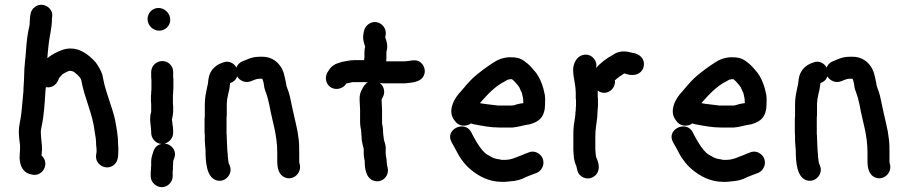

<svg xmlns="http://www.w3.org/2000/svg" viewBox="-20 -738 3766 795"><path d="M77 -360C75 -332 71 -302 69 -275C67 -247 58 -222 58 -192C58 -173 61 -153 63 -136V-123C63 -111 61 -96 61 -84C63 -47 78 -20 113 -15C157 -5 188 -62 152 -94C152 -102 154 -113 154 -120C154 -145 149 -167 149 -192C149 -200 152 -211 153 -218C162 -259 165 -311 168 -357C168 -363 169 -370 170 -377C199 -372 218 -392 224 -414C228 -418 231 -423 236 -428C243 -435 255 -439 262 -443C263 -443 265 -444 270 -445L280 -443C286 -441 290 -438 295 -433C305 -424 314 -417 317 -404C329 -334 364 -267 372 -193C376 -171 378 -160 378 -138C379 -129 380 -121 380 -114C380 -105 379 -103 378 -97C372 -59 416 -30 449 -53C467 -66 470 -85 470 -114C470 -122 470 -131 469 -141C469 -177 462 -211 456 -244C446 -289 417 -361 409 -403L404 -428C398 -447 387 -465 376 -480C348 -511 303 -550 243 -533C217 -524 195 -513 176 -497C177 -519 180 -538 182 -559C186 -594 195 -622 195 -659L196 -668C202 -706 155 -734 123 -708C105 -694 105 -675 103 -647C103 -641 103 -636 102 -632C95 -604 90 -566 88 -533C86 -498 80 -462 80 -426C80 -406 77 -379 77 -360Z M697 -188V-194C697 -203 696 -217 694 -225C694 -230 693 -236 692 -241V-244C693 -246 693 -247 693 -248C695 -256 696 -265 697 -275V-291C697 -296 697 -302 696 -310V-345C697 -350 697 -355 697 -361C698 -368 698 -375 698 -384V-409C697 -416 697 -423 697 -430V-441C697 -454 692 -464 683 -473C654 -500 606 -479 606 -439V-428C606 -421 606 -413 607 -406V-366C606 -361 606 -356 606 -351C605 -344 605 -337 605 -330C605 -323 605 -315 606 -306V-274C603 -266 602 -258 602 -251C601 -242 602 -234 603 -227C603 -224 603 -221 604 -218C604 -211 606 -201 606 -194V-188C606 -164 626 -143 649 -142C633 -139 622 -129 616 -114C612 -101 606 -85 606 -71V-52C605 -44 605 -38 605 -35C604 -29 604 -23 604 -17V-8C604 16 626 37 650 37C674 37 695 16 695 -8V-28C696 -32 696 -39 696 -48C697 -57 697 -65 697 -70C697 -73 700 -79 701 -82C714 -113 689 -143 661 -143C679 -148 697 -165 697 -188ZM591 -659C591 -633 613 -611 639 -611C664 -611 685 -631 685 -656C685 -682 663 -705 636 -705C611 -705 591 -684 591 -659Z M919 -165C919 -172 919 -178 918 -184V-251C919 -257 919 -263 919 -268V-305C919 -308 919 -313 920 -320C920 -325 921 -330 922 -334L926 -354C928 -361 930 -369 931 -378L933 -394C947 -399 957 -407 962 -422C967 -413 975 -406 985 -402C1013 -390 1030 -412 1054 -412H1066C1071 -402 1073 -386 1075 -373C1077 -364 1086 -343 1088 -333L1092 -317C1093 -312 1094 -307 1096 -300C1107 -236 1128 -182 1128 -106V-70C1128 -43 1134 -20 1151 -8C1186 16 1228 -16 1222 -54C1221 -59 1219 -63 1219 -70V-106C1219 -127 1219 -147 1216 -166L1212 -194L1206 -222C1197 -260 1188 -302 1180 -340L1176 -354C1175 -361 1165 -380 1165 -390L1162 -405L1158 -423C1150 -465 1117 -503 1067 -503H1054C1035 -503 1020 -499 1006 -493L996 -489C978 -482 966 -477 959 -458C951 -474 928 -490 903 -479C885 -473 873 -466 860 -451C846 -432 843 -417 841 -392L837 -374L833 -354C830 -340 828 -321 828 -305V-257C827 -251 827 -245 827 -238V-201C827 -192 827 -184 828 -178V-165C828 -158 828 -149 829 -140L831 -116C831 -64 836 -6 874 8C902 18 925 -1 932 -20C938 -37 933 -50 927 -62C927 -63 927 -65 926 -67L924 -83C923 -89 923 -94 923 -99C922 -104 922 -111 921 -120C921 -134 919 -151 919 -165Z M1471 -283V-232C1471 -225 1472 -217 1473 -210L1475 -200C1475 -197 1475 -193 1476 -189C1476 -186 1476 -181 1477 -174C1477 -152 1482 -139 1486 -121V-103C1486 -95 1487 -86 1489 -77C1490 -75 1490 -73 1490 -72C1490 -39 1496 -7 1518 6C1555 27 1594 -5 1585 -44C1584 -49 1582 -54 1582 -60C1581 -65 1581 -69 1581 -72C1581 -80 1577 -93 1577 -103V-118C1578 -129 1576 -139 1573 -148C1571 -155 1569 -160 1569 -166C1568 -170 1568 -175 1567 -180C1567 -183 1566 -192 1566 -195C1566 -207 1564 -217 1562 -227V-283C1562 -299 1560 -309 1560 -326L1564 -334C1577 -356 1570 -381 1553 -394C1558 -394 1562 -394 1566 -393H1658C1687 -396 1715 -398 1730 -417C1746 -438 1739 -466 1721 -480C1700 -496 1679 -484 1652 -484H1579C1580 -491 1580 -498 1580 -505V-523C1587 -547 1582 -564 1575 -584L1577 -594C1581 -620 1562 -642 1540 -646C1514 -651 1491 -631 1487 -609L1485 -599C1482 -584 1484 -569 1489 -554L1492 -545C1490 -538 1489 -530 1489 -521V-505C1489 -501 1489 -497 1488 -493V-489H1449C1438 -489 1428 -488 1419 -486L1397 -482C1390 -480 1384 -478 1378 -476C1357 -469 1346 -456 1335 -437C1322 -412 1333 -385 1352 -375C1377 -362 1404 -375 1414 -392C1415 -393 1417 -393 1419 -393L1435 -397C1438 -398 1443 -398 1449 -398H1477C1486 -398 1494 -398 1503 -397C1496 -393 1491 -388 1487 -382L1481 -372C1472 -358 1468 -342 1469 -324C1469 -306 1471 -298 1471 -283Z M1850 -149 1865 -122C1881 -89 1902 -58 1929 -36C1960 -10 2003 15 2058 15H2070C2075 15 2082 14 2091 13C2120 11 2137 6 2158 -5C2172 -11 2176 -12 2191 -18L2202 -22C2220 -29 2238 -54 2227 -82C2220 -100 2194 -119 2167 -106L2156 -102C2150 -99 2145 -97 2142 -96C2121 -89 2100 -76 2070 -76H2058C2056 -76 2053 -77 2049 -78C2035 -80 2024 -82 2013 -89L1999 -97C1996 -98 1993 -101 1989 -104L1977 -116C1959 -138 1944 -165 1931 -191C1904 -242 1820 -202 1850 -149ZM1967 -311C1997 -345 2029 -381 2072 -402C2077 -405 2082 -409 2088 -409C2089 -410 2091 -410 2093 -410H2100C2108 -404 2112 -399 2118 -392L2128 -380C2129 -379 2130 -377 2131 -375L2137 -361L2141 -353C2144 -338 2147 -332 2147 -311C2144 -310 2141 -310 2139 -310C2132 -309 2126 -307 2120 -306C2115 -304 2106 -301 2099 -301H2048C2043 -301 2038 -301 2034 -302C2012 -305 1987 -307 1967 -311ZM1930 -227C1935 -225 1939 -224 1944 -223C1978 -217 2010 -210 2048 -210H2102C2128 -212 2147 -220 2172 -223C2214 -234 2237 -255 2237 -309C2238 -325 2237 -337 2236 -345C2229 -381 2218 -411 2200 -436C2184 -455 2173 -470 2151 -485C2133 -498 2117 -501 2093 -501C2065 -501 2041 -491 2023 -479C1992 -459 1964 -438 1937 -414C1918 -395 1904 -378 1887 -358C1863 -334 1829 -278 1863 -238C1877 -216 1907 -211 1930 -227Z M2526 -406C2527 -407 2527 -407 2528 -407C2540 -418 2552 -426 2565 -434C2574 -431 2582 -429 2589 -428C2618 -424 2642 -439 2646 -466C2650 -496 2627 -515 2601 -519C2598 -519 2595 -520 2591 -521C2563 -529 2538 -525 2518 -511C2494 -498 2465 -477 2448 -456C2454 -479 2441 -497 2427 -506C2403 -520 2375 -507 2365 -489C2339 -450 2364 -404 2364 -353V-331C2365 -327 2365 -323 2365 -319V-300C2364 -293 2364 -287 2364 -282C2363 -275 2362 -267 2362 -260L2359 -239C2355 -218 2354 -199 2354 -176V-116C2356 -87 2356 -73 2366 -51C2367 -48 2368 -45 2368 -43C2371 -27 2375 -17 2387 -8C2409 8 2436 1 2450 -17C2465 -37 2460 -63 2449 -86C2448 -90 2447 -93 2447 -96C2446 -101 2446 -109 2445 -119V-176C2445 -203 2451 -231 2453 -254C2453 -270 2455 -282 2456 -299V-319C2456 -326 2456 -332 2455 -337V-363C2488 -338 2531 -367 2526 -406Z M2767 -149 2782 -122C2798 -89 2819 -58 2846 -36C2877 -10 2920 15 2975 15H2987C2992 15 2999 14 3008 13C3037 11 3054 6 3075 -5C3089 -11 3093 -12 3108 -18L3119 -22C3137 -29 3155 -54 3144 -82C3137 -100 3111 -119 3084 -106L3073 -102C3067 -99 3062 -97 3059 -96C3038 -89 3017 -76 2987 -76H2975C2973 -76 2970 -77 2966 -78C2952 -80 2941 -82 2930 -89L2916 -97C2913 -98 2910 -101 2906 -104L2894 -116C2876 -138 2861 -165 2848 -191C2821 -242 2737 -202 2767 -149ZM2884 -311C2914 -345 2946 -381 2989 -402C2994 -405 2999 -409 3005 -409C3006 -410 3008 -410 3010 -410H3017C3025 -404 3029 -399 3035 -392L3045 -380C3046 -379 3047 -377 3048 -375L3054 -361L3058 -353C3061 -338 3064 -332 3064 -311C3061 -310 3058 -310 3056 -310C3049 -309 3043 -307 3037 -306C3032 -304 3023 -301 3016 -301H2965C2960 -301 2955 -301 2951 -302C2929 -305 2904 -307 2884 -311ZM2847 -227C2852 -225 2856 -224 2861 -223C2895 -217 2927 -210 2965 -210H3019C3045 -212 3064 -220 3089 -223C3131 -234 3154 -255 3154 -309C3155 -325 3154 -337 3153 -345C3146 -381 3135 -411 3117 -436C3101 -455 3090 -470 3068 -485C3050 -498 3034 -501 3010 -501C2982 -501 2958 -491 2940 -479C2909 -459 2881 -438 2854 -414C2835 -395 2821 -378 2804 -358C2780 -334 2746 -278 2780 -238C2794 -216 2824 -211 2847 -227Z M3363 -165C3363 -172 3363 -178 3362 -184V-251C3363 -257 3363 -263 3363 -268V-305C3363 -308 3363 -313 3364 -320C3364 -325 3365 -330 3366 -334L3370 -354C3372 -361 3374 -369 3375 -378L3377 -394C3391 -399 3401 -407 3406 -422C3411 -413 3419 -406 3429 -402C3457 -390 3474 -412 3498 -412H3510C3515 -402 3517 -386 3519 -373C3521 -364 3530 -343 3532 -333L3536 -317C3537 -312 3538 -307 3540 -300C3551 -236 3572 -182 3572 -106V-70C3572 -43 3578 -20 3595 -8C3630 16 3672 -16 3666 -54C3665 -59 3663 -63 3663 -70V-106C3663 -127 3663 -147 3660 -166L3656 -194L3650 -222C3641 -260 3632 -302 3624 -340L3620 -354C3619 -361 3609 -380 3609 -390L3606 -405L3602 -423C3594 -465 3561 -503 3511 -503H3498C3479 -503 3464 -499 3450 -493L3440 -489C3422 -482 3410 -477 3403 -458C3395 -474 3372 -490 3347 -479C3329 -473 3317 -466 3304 -451C3290 -432 3287 -417 3285 -392L3281 -374L3277 -354C3274 -340 3272 -321 3272 -305V-257C3271 -251 3271 -245 3271 -238V-201C3271 -192 3271 -184 3272 -178V-165C3272 -158 3272 -149 3273 -140L3275 -116C3275 -64 3280 -6 3318 8C3346 18 3369 -1 3376 -20C3382 -37 3377 -50 3371 -62C3371 -63 3371 -65 3370 -67L3368 -83C3367 -89 3367 -94 3367 -99C3366 -104 3366 -111 3365 -120C3365 -134 3363 -151 3363 -165Z"/></svg>

Font: Dictator
Style: Regular
Weight: 500
Version: Version MIL.1277